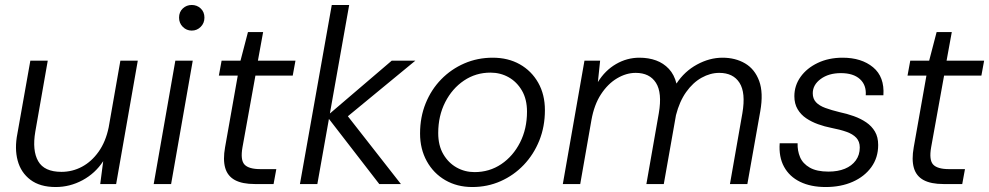

<svg xmlns="http://www.w3.org/2000/svg" viewBox="-20 -740 3977 772"><path d="M204 12Q141 12 102.5 -17Q64 -46 51 -94.5Q38 -143 50 -203L102 -496H172L122 -211Q109 -135 133.5 -92Q158 -49 227 -49Q271 -49 309.5 -69.5Q348 -90 376.5 -130Q405 -170 417 -228L464 -496H534L447 0H383L395 -92Q363 -43 312 -15.5Q261 12 204 12Z M598 0 685 -496H755L668 0ZM751 -617Q730 -617 715 -632Q700 -647 700 -669Q700 -692 715 -706Q730 -720 751 -720Q772 -720 787 -706Q802 -692 802 -669Q802 -647 787 -632Q772 -617 751 -617Z M1005 0Q954 0 924.5 -16Q895 -32 885.5 -65Q876 -98 885 -148L936 -436H860L871 -496H947L977 -611H1038L1017 -496H1168L1157 -436H1007L955 -148Q946 -97 963 -78.5Q980 -60 1027 -60H1091L1080 0Z M1505 0 1294 -273 1555 -496H1650L1344 -244L1351 -308L1592 0ZM1186 0 1314 -720H1384L1256 0Z M1879 12Q1818 12 1770.5 -15.5Q1723 -43 1696 -92Q1669 -141 1669 -203Q1669 -269 1691.5 -324.5Q1714 -380 1754 -421Q1794 -462 1847 -485Q1900 -508 1961 -508Q2023 -508 2070 -481.5Q2117 -455 2144 -407.5Q2171 -360 2171 -297Q2171 -231 2148.5 -175Q2126 -119 2086 -77Q2046 -35 1993 -11.5Q1940 12 1879 12ZM1888 -48Q1948 -48 1995.5 -80Q2043 -112 2071 -167Q2099 -222 2099 -291Q2099 -341 2078.5 -376Q2058 -411 2025 -429.5Q1992 -448 1952 -448Q1893 -448 1845.5 -416Q1798 -384 1770 -329Q1742 -274 1742 -205Q1742 -155 1762.5 -120Q1783 -85 1816 -66.5Q1849 -48 1888 -48Z M2243 0 2330 -496H2393L2384 -410Q2413 -457 2457 -482.5Q2501 -508 2551 -508Q2588 -508 2618 -497Q2648 -486 2669.5 -463Q2691 -440 2700 -404Q2732 -453 2782.5 -480.5Q2833 -508 2885 -508Q2937 -508 2976 -485Q3015 -462 3032.5 -414.5Q3050 -367 3037 -293L2985 0H2915L2965 -285Q2979 -367 2953.5 -407Q2928 -447 2872 -447Q2836 -447 2801 -427.5Q2766 -408 2739 -370Q2712 -332 2698 -277L2649 0H2579L2629 -285Q2643 -367 2617.5 -407Q2592 -447 2536 -447Q2498 -447 2461 -425Q2424 -403 2396.5 -361Q2369 -319 2358 -257L2313 0Z M3300 12Q3240 12 3197 -9Q3154 -30 3132.5 -69.5Q3111 -109 3115 -164H3187Q3186 -134 3197 -108Q3208 -82 3236 -66Q3264 -50 3311 -50Q3349 -50 3377 -61.5Q3405 -73 3421 -95Q3437 -117 3437 -147Q3437 -171 3423 -186Q3409 -201 3383.5 -210Q3358 -219 3322 -226Q3296 -231 3269.5 -240.5Q3243 -250 3221.5 -264.5Q3200 -279 3187 -301Q3174 -323 3174 -353Q3174 -396 3199 -431Q3224 -466 3268 -487Q3312 -508 3368 -508Q3444 -508 3490.5 -469.5Q3537 -431 3532 -357H3461Q3464 -398 3437.5 -422Q3411 -446 3361 -446Q3312 -446 3280 -422.5Q3248 -399 3248 -365Q3248 -343 3261 -329Q3274 -315 3298.5 -306Q3323 -297 3356 -289Q3385 -283 3413 -273Q3441 -263 3463 -248Q3485 -233 3498 -211Q3511 -189 3511 -157Q3511 -106 3483.5 -68Q3456 -30 3408.5 -9Q3361 12 3300 12Z M3774 0Q3723 0 3693.5 -16Q3664 -32 3654.5 -65Q3645 -98 3654 -148L3705 -436H3629L3640 -496H3716L3746 -611H3807L3786 -496H3937L3926 -436H3776L3724 -148Q3715 -97 3732 -78.5Q3749 -60 3796 -60H3860L3849 0Z"/></svg>

Font: DM Sans 24pt Light
Style: Italic
Weight: 300
Italic angle: -10°
Designer: Colophon Foundry, Jonny Pinhorn
Foundry: Colophon Foundry
Version: Version 4.004;gftools[0.9.30]